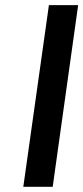

<svg xmlns="http://www.w3.org/2000/svg" viewBox="-20 -720 321 740"><path d="M69.8 0 168.5 -700.2H281.2L183.1 0Z"/></svg>

Font: Fivo Sans Med
Style: Regular
Weight: 450
Designer: Alexander Slobzheninov
Foundry: Alexander Slobzheninov
Version: 1.0